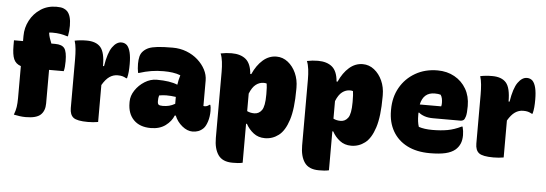

<svg xmlns="http://www.w3.org/2000/svg" viewBox="-57 -950 3784 1330"><g transform="rotate(5 1835.0 -285.0)"><path d="M273 -96Q273 -45 243.5 -17.5Q214 10 140 10Q118 10 97.5 7Q77 4 57 0Q68 -28 72 -54.5Q76 -81 76 -116V-339Q40 -351 26.5 -382.5Q13 -414 13 -475V-513H76V-549Q76 -606 102.5 -656.5Q129 -707 176.5 -738.5Q224 -770 286 -770Q317 -770 333.5 -764Q350 -758 361 -747Q390 -718 390 -647Q390 -609 383 -573H377Q353 -581 329 -585Q305 -589 271 -589Q267 -589 261.5 -588.5Q256 -588 251 -587Q253 -569 259 -550.5Q265 -532 273 -513H299Q347 -513 364.5 -489Q382 -465 382 -400Q382 -381 380.5 -362.5Q379 -344 375 -330H273Z M643 0Q609 6 572 6Q497 6 471.5 -13.5Q446 -33 446 -80V-420Q446 -457 443 -489.5Q440 -522 432 -547Q451 -551 471.5 -553Q492 -555 515 -555Q581 -555 612 -519.5Q643 -484 643 -389H650Q665 -483 693.5 -523Q722 -563 756 -563Q779 -563 795 -548Q826 -515 826 -419Q826 -389 824 -365.5Q822 -342 816 -319H810Q796 -327 783 -330.5Q770 -334 750 -334Q719 -334 693 -316Q667 -298 643 -257Z M1360 -351V-174Q1362 -173 1369 -173Q1386 -173 1401 -186H1407Q1409 -180 1410.5 -169Q1412 -158 1412 -144Q1412 -104 1401.5 -71Q1391 -38 1376 -22Q1359 -5 1340 2Q1321 9 1300 9Q1263 9 1227.5 -20Q1192 -49 1175 -91H1168Q1152 -50 1111.5 -20Q1071 10 1009 10Q933 10 890.5 -33Q848 -76 848 -151V-160Q848 -200 873.5 -238.5Q899 -277 939 -302Q979 -327 1023 -327Q1069 -327 1105 -321.5Q1141 -316 1167 -305Q1169 -321 1173 -338Q1177 -355 1182 -372Q1156 -382 1127 -386Q1098 -390 1065 -390Q1019 -390 979 -383.5Q939 -377 895 -363H889Q883 -393 883 -426Q883 -454 888.5 -476.5Q894 -499 910 -515Q926 -531 947.5 -540Q969 -549 1008 -553.5Q1047 -558 1113 -558Q1165 -558 1210 -540.5Q1255 -523 1288.5 -493Q1322 -463 1341 -426.5Q1360 -390 1360 -351ZM1043 -180Q1043 -162 1050 -156Q1057 -150 1079 -150Q1103 -150 1123 -155Q1143 -160 1164 -172V-220Q1130 -225 1097 -225Q1084 -225 1071.5 -223.5Q1059 -222 1048 -220Q1045 -210 1044 -201.5Q1043 -193 1043 -182Z M1447 -547Q1485 -555 1523 -555Q1586 -555 1622 -525Q1658 -495 1664 -423H1671Q1699 -486 1741 -522.5Q1783 -559 1835 -559Q1879 -559 1914.5 -531Q1950 -503 1970.5 -457.5Q1991 -412 1991 -357V-345Q1991 -209 1966 -131.5Q1941 -54 1898.5 -21.5Q1856 11 1803 11Q1757 11 1724 -14.5Q1691 -40 1671 -77H1665V194Q1648 198 1631 199Q1614 200 1595 200Q1525 200 1495 157Q1465 114 1465 39V-420Q1465 -457 1461 -490Q1457 -523 1447 -547ZM1762 -370Q1733 -370 1708 -351Q1683 -332 1665 -287V-165Q1687 -154 1715 -154Q1747 -154 1767 -181.5Q1787 -209 1787 -289V-297Q1787 -344 1783 -367Q1778 -369 1772.5 -369.5Q1767 -370 1762 -370Z M2047 -547Q2085 -555 2123 -555Q2186 -555 2222 -525Q2258 -495 2264 -423H2271Q2299 -486 2341 -522.5Q2383 -559 2435 -559Q2479 -559 2514.5 -531Q2550 -503 2570.5 -457.5Q2591 -412 2591 -357V-345Q2591 -209 2566 -131.5Q2541 -54 2498.5 -21.5Q2456 11 2403 11Q2357 11 2324 -14.5Q2291 -40 2271 -77H2265V194Q2248 198 2231 199Q2214 200 2195 200Q2125 200 2095 157Q2065 114 2065 39V-420Q2065 -457 2061 -490Q2057 -523 2047 -547ZM2362 -370Q2333 -370 2308 -351Q2283 -332 2265 -287V-165Q2287 -154 2315 -154Q2347 -154 2367 -181.5Q2387 -209 2387 -289V-297Q2387 -344 2383 -367Q2378 -369 2372.5 -369.5Q2367 -370 2362 -370Z M2955 -561Q3021 -561 3073 -532Q3125 -503 3154.5 -452Q3184 -401 3184 -334V-331Q3184 -284 3178 -262Q3172 -240 3163 -234Q3154 -228 3144 -228H2952Q2917 -228 2891.5 -237Q2866 -246 2852 -259L2848 -257V-240Q2848 -218 2850.5 -198Q2853 -178 2859 -160Q2898 -147 2953 -147Q3013 -147 3059.5 -155.5Q3106 -164 3155 -188H3161Q3165 -172 3167 -158Q3169 -144 3169 -129Q3169 -94 3158 -69Q3147 -44 3126 -26Q3101 -5 3059 5Q3017 15 2951 15Q2858 15 2792.5 -18.5Q2727 -52 2692 -113Q2657 -174 2657 -255V-263Q2657 -349 2695 -416Q2733 -483 2800.5 -522Q2868 -561 2955 -561ZM2949 -400Q2870 -400 2852 -315H3001Q3004 -324 3004 -339Q3004 -354 3001 -369Q2998 -384 2990 -395Q2974 -400 2949 -400Z M3463 0Q3429 6 3392 6Q3317 6 3291.5 -13.5Q3266 -33 3266 -80V-420Q3266 -457 3263 -489.5Q3260 -522 3252 -547Q3271 -551 3291.5 -553Q3312 -555 3335 -555Q3401 -555 3432 -519.5Q3463 -484 3463 -389H3470Q3485 -483 3513.5 -523Q3542 -563 3576 -563Q3599 -563 3615 -548Q3646 -515 3646 -419Q3646 -389 3644 -365.5Q3642 -342 3636 -319H3630Q3616 -327 3603 -330.5Q3590 -334 3570 -334Q3539 -334 3513 -316Q3487 -298 3463 -257Z"/></g></svg>

Font: Recursive Sn Csl St Blk
Style: Regular
Weight: 900
Version: Version 1.079;hotconv 1.0.112;makeotfexe 2.5.65598; ttfautoh